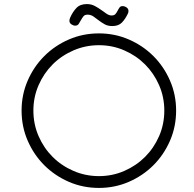

<svg xmlns="http://www.w3.org/2000/svg" viewBox="-20 -923 952 943"><path d="M531 -795Q510 -795 494.5 -803.5Q479 -812 465.5 -822.5Q452 -833 439 -842Q426 -851 410 -851Q396 -851 389.5 -842.5Q383 -834 377.5 -824Q372 -814 366.5 -805.5Q361 -797 349 -797Q340 -797 330.5 -803.5Q321 -810 321 -821Q321 -827 324 -835Q336 -863 354.5 -883Q373 -903 406 -903Q428 -903 445 -894Q462 -885 476.5 -874.5Q491 -864 503.5 -855.5Q516 -847 528 -847Q541 -847 547 -854Q553 -861 557.5 -870Q562 -879 567 -886Q572 -893 582 -893Q592 -893 601.5 -886.5Q611 -880 611 -869Q611 -864 610 -861Q609 -858 607 -854Q595 -829 578.5 -812Q562 -795 531 -795ZM845 -380Q845 -301 815 -232Q785 -163 733.5 -111.5Q682 -60 613 -30Q544 0 466 0Q387 0 318 -30Q249 -60 197.5 -111.5Q146 -163 116 -232Q86 -301 86 -380Q86 -458 116 -527Q146 -596 197.5 -647.5Q249 -699 318 -729Q387 -759 466 -759Q544 -759 613 -729Q682 -699 733.5 -647.5Q785 -596 815 -527Q845 -458 845 -380ZM787 -380Q787 -446 761.5 -504.5Q736 -563 692.5 -606.5Q649 -650 590.5 -675.5Q532 -701 466 -701Q400 -701 341 -675.5Q282 -650 238.5 -606.5Q195 -563 169.5 -504.5Q144 -446 144 -380Q144 -313 169.5 -254.5Q195 -196 238.5 -152.5Q282 -109 341 -83.5Q400 -58 466 -58Q532 -58 590.5 -83.5Q649 -109 692.5 -152.5Q736 -196 761.5 -254.5Q787 -313 787 -380Z"/></svg>

Font: Hanken Light
Style: Light
Weight: 300
Designer: Alfredo Marco Pradil
Foundry: Hanken Design Co.
Version: Version 2.06 2014